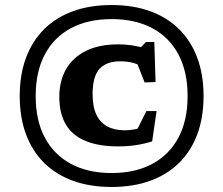

<svg xmlns="http://www.w3.org/2000/svg" viewBox="-20 -731 888 764"><path d="M424 -711Q509.5 -711 577.2 -686.5Q645 -662 692.5 -615Q740 -568 765 -501Q790 -434 790 -349Q790 -263.5 765 -196.5Q740 -129.5 692.5 -82.8Q645 -36 577.2 -11.5Q509.5 13 424 13Q338.5 13 270.8 -11.5Q203 -36 155.8 -82.8Q108.5 -129.5 83.5 -196.5Q58.5 -263.5 58.5 -349Q58.5 -434 83.5 -501Q108.5 -568 155.8 -615Q203 -662 270.8 -686.5Q338.5 -711 424 -711ZM424 -655Q330 -655 262.2 -618.8Q194.5 -582.5 158.2 -514Q122 -445.5 122 -349Q122 -252 158.2 -183.8Q194.5 -115.5 262.2 -79Q330 -42.5 424 -42.5Q518.5 -42.5 586.2 -79Q654 -115.5 690.2 -183.8Q726.5 -252 726.5 -349Q726.5 -445.5 690.2 -514Q654 -582.5 586.2 -618.8Q518.5 -655 424 -655ZM477 -212.5Q496 -212.5 516.8 -216.5Q537.5 -220.5 557 -229L509.5 -183L562.5 -289H603L585.5 -168.5Q553.5 -158.5 521 -153.5Q488.5 -148.5 450.5 -148.5Q373 -148.5 320.8 -170Q268.5 -191.5 242.2 -235.2Q216 -279 216 -345Q216 -407.5 242.2 -454.5Q268.5 -501.5 321 -528Q373.5 -554.5 451 -554.5Q479 -554.5 505.5 -550.5Q532 -546.5 560 -538L526.5 -528L561 -564H594L599 -404.5L555.5 -403L513.5 -510L554.5 -461.5Q531.5 -475 509 -481Q486.5 -487 458.5 -487Q404 -487 376.2 -457.2Q348.5 -427.5 348.5 -355.5Q348.5 -306.5 363.5 -274.8Q378.5 -243 407.2 -227.8Q436 -212.5 477 -212.5Z"/></svg>

Font: Newsreader 9pt
Style: Bold
Weight: 700
Designer: Hugues Gentile
Foundry: Production Type
Version: Version 1.003